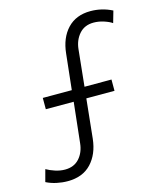

<svg xmlns="http://www.w3.org/2000/svg" viewBox="-111 -805 734 890"><g transform="rotate(-15 256.0 -360.0)"><path d="M1 -15.1 16.6 -73.2Q34.2 -63 58.1 -55.2Q82 -47.4 105 -47.4Q148.4 -47.4 173.8 -75.7Q199.2 -104 203.6 -147.5L224.6 -340.8H90.8V-395H230L248.5 -565.4Q255.9 -639.2 297.1 -682.9Q338.4 -726.6 407.7 -726.6Q462.4 -726.6 511.7 -701.7L495.6 -645.5Q481.9 -655.3 457.3 -663.3Q432.6 -671.4 408.2 -671.4Q364.7 -671.4 339.1 -642.3Q313.5 -613.3 309.1 -570.3L291 -395H420.4V-340.8H285.2L265.6 -152.3Q257.8 -80.1 216.6 -36.1Q175.3 7.8 103.5 7.8Q77.1 7.8 50.8 2.2Q24.4 -3.4 1 -15.1Z"/></g></svg>

Font: Reddit Sans Light
Style: Regular
Weight: 300
Designer: Stephen Hutchings
Foundry: Reddit
Version: Version 1.013